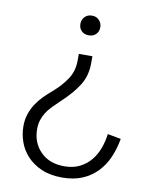

<svg xmlns="http://www.w3.org/2000/svg" viewBox="-82 -566 647 836"><g transform="rotate(10 242.0 -147.5)"><path d="M301 -462Q301 -443 289 -431Q277 -419 257 -419Q237 -419 225 -431Q213 -443 213 -462Q213 -480 225 -493Q237 -506 257 -506Q277 -506 289 -493Q301 -480 301 -462ZM289 -332V-301Q289 -245 261.5 -202Q234 -159 185 -114Q167 -97 152.5 -82Q138 -67 128 -51Q118 -35 112.5 -17.5Q107 0 107 22Q107 82 146 121.5Q185 161 251 161Q291 161 320 146Q349 131 368.5 107Q388 83 399 52.5Q410 22 414 -10L473 1Q465 46 448.5 84Q432 122 404.5 150.5Q377 179 339 195Q301 211 250 211Q197 211 158.5 194Q120 177 95 150Q70 123 58 89Q46 55 46 20Q46 -10 54.5 -35Q63 -60 77 -81Q91 -102 108.5 -119.5Q126 -137 145 -153Q182 -185 205.5 -220.5Q229 -256 229 -304V-332Z"/></g></svg>

Font: Post Grotesk Light
Style: Light
Weight: 300
Version: Version 1.0